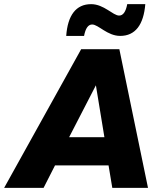

<svg xmlns="http://www.w3.org/2000/svg" viewBox="-54 -905 783 925"><path d="M659 0 521 -668H337L-34 0H156L211 -108H469L487 0ZM449 -244H279L408 -494ZM525 -732C598 -732 638 -786 646 -885H559C552 -848 539 -830 520 -830C490 -830 447 -885 385 -885C312 -885 272 -831 265 -732H351C358 -769 371 -787 390 -787C420 -787 463 -732 525 -732Z"/></svg>

Font: Celebes ExtraBold
Style: Italic
Weight: 800
Italic angle: -10°
Designer: Anugrah Pasau
Foundry: Lafontype
Version: Version 1.000